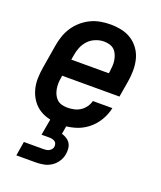

<svg xmlns="http://www.w3.org/2000/svg" viewBox="-138 -617 777 925"><g transform="rotate(20 250.0 -154.0)"><path d="M209 8Q179 8 150.5 2Q122 -4 98.5 -18.5Q75 -33 59 -55.5Q43 -78 35 -105.5Q27 -133 27.5 -162.5Q28 -192 33 -221L53 -341Q57 -366 65.5 -391Q74 -416 88.5 -438Q103 -460 123.5 -478Q144 -496 168 -507.5Q192 -519 217.5 -523.5Q243 -528 268 -528Q298 -528 326 -522Q354 -516 377 -501Q400 -486 416 -463.5Q432 -441 439 -414Q446 -387 446 -357.5Q446 -328 441 -299L427 -216H133L132 -207Q129 -192 128.5 -177Q128 -162 130.5 -147.5Q133 -133 139 -120Q145 -107 155 -97.5Q165 -88 179 -84Q193 -80 209 -80Q225 -80 242 -83.5Q259 -87 274 -96.5Q289 -106 299.5 -121Q310 -136 314 -152H414Q407 -118 388 -86.5Q369 -55 340 -33Q311 -11 276.5 -1.5Q242 8 209 8ZM148 -304H340L342 -313Q344 -328 345 -343Q346 -358 343.5 -372.5Q341 -387 335.5 -400Q330 -413 320 -422.5Q310 -432 296 -436Q282 -440 267 -440Q246 -440 224.5 -431.5Q203 -423 187.5 -406.5Q172 -390 163.5 -369Q155 -348 152 -327ZM57 220 69 147H169Q176 147 183.5 146Q191 145 197.5 141.5Q204 138 209 132Q214 126 215 119Q216 111 214 104Q212 97 206.5 93Q201 89 194 87Q187 85 180 85H137L152 0H236L228 47Q241 51 253 58.5Q265 66 272 77Q279 88 280.5 102.5Q282 117 280 131Q277 151 265.5 169.5Q254 188 236 200Q218 212 197.5 216Q177 220 157 220Z"/></g></svg>

Font: Iosevka SS04 Semibold Oblique
Style: Regular
Weight: 600
Italic angle: -9°
Monospace: yes
Designer: Belleve Invis
Foundry: Belleve Invis
Version: Version 19.0.0; ttfautohint (v1.8.4)